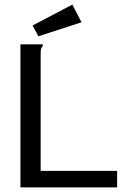

<svg xmlns="http://www.w3.org/2000/svg" viewBox="-20 -816 590 836"><path d="M69 -623H166V-615Q160 -609 158.5 -602Q157 -595 157 -578V-72H490V0H69ZM147 -658 122 -705 295 -796 335 -719Z"/></svg>

Font: Inconsolata SemiExpanded Medium
Style: Regular
Weight: 500
Width: 6
Monospace: yes
Designer: Raph Levien, Cyreal, Brenton Simpson
Foundry: Raph Levien, Cyreal, Google
Version: Version 3.001; ttfautohint (v1.8.2.53-6de2)